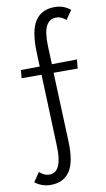

<svg xmlns="http://www.w3.org/2000/svg" viewBox="-103 -759 579 1053"><g transform="rotate(-10 186.0 -232.5)"><path d="M4 216 39 165Q66 189 93 189Q167 189 161 43L146 -358H35L39 -403L144 -404L141 -485Q137 -606 172.5 -658.5Q208 -711 280 -711Q307 -711 327.5 -703.5Q348 -696 368 -680L333 -630Q307 -653 279 -653Q242 -653 223.5 -619Q205 -585 208 -502L212 -405L352 -407L347 -357H213L228 25Q233 143 198 194.5Q163 246 91 246Q43 246 4 216Z"/></g></svg>

Font: LXGW Bright GB
Style: Regular
Weight: 400
Designer: Christian Thalmann (Catharsis Fonts)
Foundry: LXGW / Christian Thalmann (Catharsis Fonts) / Fontworks Inc.
Version: Version 5.510